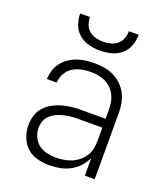

<svg xmlns="http://www.w3.org/2000/svg" viewBox="-139 -847 829 955"><g transform="rotate(20 275.0 -369.0)"><path d="M233 12Q201 12 169.5 4Q138 -4 114.5 -25.5Q91 -47 79.5 -78Q68 -109 68 -141Q68 -167 76 -192.5Q84 -218 101.5 -237.5Q119 -257 142.5 -269.5Q166 -282 191 -289Q216 -296 242 -298.5Q268 -301 294 -301H418V-352Q418 -371 414.5 -390Q411 -409 402 -426.5Q393 -444 379 -457.5Q365 -471 347.5 -479.5Q330 -488 311 -491.5Q292 -495 272 -495Q247 -495 222 -490Q197 -485 175.5 -471.5Q154 -458 141.5 -435Q129 -412 128 -387H76Q77 -410 84 -433Q91 -456 105 -474.5Q119 -493 138.5 -506.5Q158 -520 180 -528Q202 -536 225.5 -539Q249 -542 272 -542Q298 -542 324 -538Q350 -534 373.5 -522.5Q397 -511 416.5 -493Q436 -475 448 -452Q460 -429 465 -403.5Q470 -378 470 -352V0H418V-94Q407 -68 387.5 -47Q368 -26 343 -12.5Q318 1 290 6.5Q262 12 233 12ZM251 -35Q272 -35 293 -38.5Q314 -42 333.5 -50Q353 -58 370 -72Q387 -86 398 -103.5Q409 -121 413.5 -142Q418 -163 418 -184V-254H294Q275 -254 256 -252.5Q237 -251 218 -246.5Q199 -242 181.5 -234.5Q164 -227 149.5 -214.5Q135 -202 127.5 -183.5Q120 -165 120 -146Q120 -122 130 -99Q140 -76 159 -61Q178 -46 202.5 -40.5Q227 -35 251 -35ZM275 -610Q245 -610 216 -617.5Q187 -625 164 -644Q141 -663 130.5 -691.5Q120 -720 120 -750H172Q172 -730 179 -711Q186 -692 201 -679.5Q216 -667 235.5 -662Q255 -657 275 -657Q295 -657 314.5 -662Q334 -667 349 -679.5Q364 -692 371 -711Q378 -730 378 -750H430Q430 -720 419.5 -691.5Q409 -663 386 -644Q363 -625 334 -617.5Q305 -610 275 -610Z"/></g></svg>

Font: Lode Dark
Style: Regular
Weight: 400
Monospace: yes
Designer: Belleve Invis
Foundry: Belleve Invis
Version: Version 29.2.0; ttfautohint (v1.8.3)